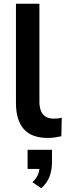

<svg xmlns="http://www.w3.org/2000/svg" viewBox="-20 -725 359 1023"><path d="M235 10Q148 10 106.5 -37.5Q65 -85 65 -177V-705H190V-183Q190 -154 198.5 -133.5Q207 -113 224 -103Q241 -93 266 -93Q277 -93 288 -94Q299 -95 309 -98L307 1Q289 5 271.5 7.5Q254 10 235 10ZM200 278 153 246Q175 224 183 203.5Q191 183 191 160L218 175H127V73H257V140Q257 181 244 215.5Q231 250 200 278Z"/></svg>

Font: Nunito Sans 12pt ExtraLight 12pt
Style: Bold
Weight: 700
Version: Version 3.101;gftools[0.9.27]